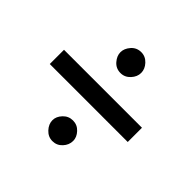

<svg xmlns="http://www.w3.org/2000/svg" viewBox="-124 -642 699 699"><g transform="rotate(45 225.0 -293.0)"><path d="M425.8 -329.6V-256.3H24.4V-329.6ZM229.5 -415Q206.1 -415 190.9 -432.4Q175.8 -449.7 175.8 -468.8Q175.8 -487.8 190.9 -505.1Q206.1 -522.5 229.5 -522.5Q251.5 -522.5 267.1 -505.6Q282.7 -488.8 282.7 -468.8Q282.7 -448.7 267.1 -431.9Q251.5 -415 229.5 -415ZM282.7 -118.7Q282.7 -97.7 267.3 -81.1Q252 -64.5 229.5 -64.5Q207.5 -64.5 191.7 -81.5Q175.8 -98.6 175.8 -118.7Q175.8 -137.7 191.4 -154.3Q207 -170.9 229.5 -170.9Q252 -170.9 267.3 -154.3Q282.7 -137.7 282.7 -118.7Z"/></g></svg>

Font: Anka/Coder Narrow
Style: Regular
Weight: 400
Width: 3
Monospace: yes
Version: Version 001.100